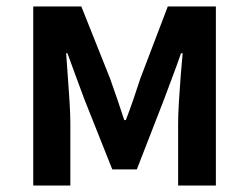

<svg xmlns="http://www.w3.org/2000/svg" viewBox="-20 -575 771 595"><path d="M83 0V-555H232L321 -332Q333 -298 344 -266Q355 -234 365 -203H370Q382 -234 393 -266Q404 -298 415 -332L500 -555H649V0H532V-193Q532 -221 534.5 -260.5Q537 -300 540 -340Q543 -380 546 -410H541Q529 -375 514.5 -337Q500 -299 488 -266L404 -50H328L242 -266Q230 -299 215.5 -337.5Q201 -376 189 -410H185Q187 -380 190 -340Q193 -300 195.5 -260.5Q198 -221 198 -193V0Z"/></svg>

Font: Noto Sans SC SemiBold
Style: Regular
Weight: 600
Designer: Ryoko NISHIZUKA 西塚涼子 (kana, bopomofo & ideographs); Paul D. Hunt (Latin, Greek & Cyrillic); Sandoll Communications 산돌커뮤니
Foundry: Adobe
Version: Version 2.004-H2;hotconv 1.0.118;makeotfexe 2.5.65603